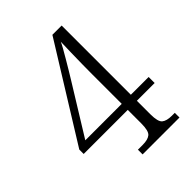

<svg xmlns="http://www.w3.org/2000/svg" viewBox="-206 -819 924 924"><g transform="rotate(-45 256.5 -357.0)"><path d="M216 0V-32H249Q284 -32 300.5 -45.5Q317 -59 317 -110V-202H17V-232L316 -714H379V-243H500V-202H379V-110Q379 -59 395.5 -45.5Q412 -32 447 -32H467V0ZM69 -243H317V-443Q317 -472 317.5 -511Q318 -550 319 -590.5Q320 -631 321 -662Q317 -652 305.5 -631.5Q294 -611 279.5 -586.5Q265 -562 251 -538.5Q237 -515 227 -499Z"/></g></svg>

Font: Noto Serif SemiCondensed Light
Style: Regular
Weight: 300
Width: 4
Designer: Monotype Design Team
Foundry: Monotype Imaging Inc.
Version: Version 2.013